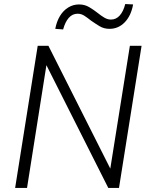

<svg xmlns="http://www.w3.org/2000/svg" viewBox="-20 -932 742 952"><path d="M55 0 167 -705H220L536 -78H524L624 -705H682L570 0H517L201 -627H213L114 0ZM293 -786 254 -789Q261 -826 277.5 -853Q294 -880 318.5 -895Q343 -910 372 -910Q400 -910 422.5 -896.5Q445 -883 464 -868Q480 -855 496.5 -845Q513 -835 530 -835Q556 -835 574 -855.5Q592 -876 601 -912L640 -910Q630 -854 598.5 -821.5Q567 -789 523 -789Q495 -789 473 -802.5Q451 -816 431 -830Q415 -843 399 -853.5Q383 -864 365 -864Q339 -864 321 -843.5Q303 -823 293 -786Z"/></svg>

Font: Nunito Sans 10pt SemiCondensed Light
Style: Italic
Weight: 300
Width: 4
Italic angle: -9°
Designer: Vernon Adams
Foundry: Vernon Adams
Version: Version 3.101;gftools[0.9.27]